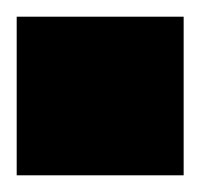

<svg xmlns="http://www.w3.org/2000/svg" viewBox="-20 -365 240 230"><path d="M0 -155H200V-345H0Z"/></svg>

Font: Millimetre
Style: Extrablack
Weight: 900
Designer: Jérémy Landes
Version: Version 1.0